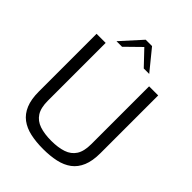

<svg xmlns="http://www.w3.org/2000/svg" viewBox="-259 -1057 1194 1194"><g transform="rotate(45 338.0 -460.0)"><path d="M338 6Q276 6 226 -5Q176 -16 140.5 -42.5Q105 -69 86 -114.5Q67 -160 67 -228V-736H147V-228Q147 -165 169.5 -130Q192 -95 235 -80.5Q278 -66 338 -66Q398 -66 441 -80.5Q484 -95 506.5 -130Q529 -165 529 -228V-736H609V-228Q609 -160 590 -114.5Q571 -69 535.5 -42.5Q500 -16 450 -5Q400 6 338 6ZM187 -791 309 -926H365L475 -791H427L335 -888L236 -791Z"/></g></svg>

Font: Exo Thin
Style: Regular
Weight: 400
Version: Version 2.000